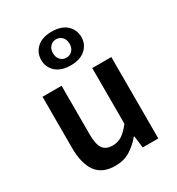

<svg xmlns="http://www.w3.org/2000/svg" viewBox="-184 -876 923 1003"><g transform="rotate(-30 278.0 -375.0)"><path d="M219 12Q140 12 104 -38.5Q68 -89 68 -183V-491H183V-198Q183 -137 201 -112Q219 -87 259 -87Q291 -87 315.5 -103Q340 -119 368 -155V-491H483V0H389L380 -72H377Q345 -34 307.5 -11Q270 12 219 12ZM279 -559Q221 -559 189.5 -588Q158 -617 158 -660Q158 -704 189.5 -733Q221 -762 279 -762Q337 -762 368.5 -733Q400 -704 400 -660Q400 -617 368.5 -588Q337 -559 279 -559ZM279 -605Q300 -605 314.5 -620Q329 -635 329 -660Q329 -686 314.5 -701Q300 -716 279 -716Q258 -716 243.5 -701Q229 -686 229 -660Q229 -635 243.5 -620Q258 -605 279 -605Z"/></g></svg>

Font: TT Toshiba Sans Medium
Style: Regular
Weight: 500
Designer: Paul D. Hunt
Foundry: Toshiba Corporation
Version: Version 2.020;PS 2.000;hotconv 1.0.86;makeotf.lib2.5.63406